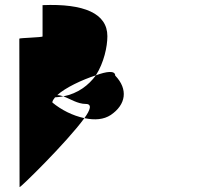

<svg xmlns="http://www.w3.org/2000/svg" viewBox="-20 -717 808 785"><path d="M59 -559 60 48C60 54 253 -135 325 -234C277 -244 230 -268 194 -298C194 -305 199 -311 205 -319C217 -320 228 -321 239 -323C231 -326 222 -328 214 -328C246 -358 316 -391 372 -409C405 -461 419 -526 419 -569C419 -662 324 -703 154 -696V-568C154 -564 59 -562 59 -559ZM239 -323C267 -313 297 -292 331 -292C357 -292 350 -268 325 -234C368 -225 404 -228 433 -247C495 -289 505 -352 451 -408C451 -430 415 -425 372 -409C342 -368 299 -335 239 -323Z"/></svg>

Font: Ampere
Style: SCExt
Weight: 400
Version: Version 1